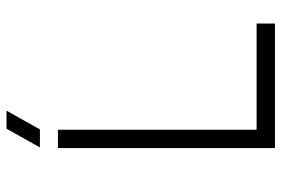

<svg xmlns="http://www.w3.org/2000/svg" viewBox="-154 -690 844 575"><g transform="rotate(-90 267.5 -402.0)"><path d="M112 0H485V-55H167V-650H112ZM114 -704H168L224 -804H170Z"/></g></svg>

Font: Grotesk 01 Extrafine
Style: Bold
Weight: 400
Designer: Frank Adebiaye, contributions by Jérémy Landes, Ariel Martín Pérez
Foundry: Velvetyne Type Foundry
Version: Version 3.000;Glyphs 3.1.2 (3150)